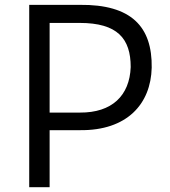

<svg xmlns="http://www.w3.org/2000/svg" viewBox="-20 -779 706 799"><path d="M101.6 0H186.5V-237.3H312.5C508.3 -234.9 607.9 -346.2 611.3 -497.6C613.8 -667.5 527.3 -761.2 311.5 -758.8H101.6ZM186.5 -310.5V-683.6H311.5C468.8 -683.6 523.9 -618.7 523.9 -500C519.5 -380.9 445.8 -309.6 312.5 -310.5Z"/></svg>

Font: Duru Sans
Style: Regular
Weight: 400
Designer: Onur Yazıcıgil
Foundry: Onur Yazıcıgil
Version: Version 1.002